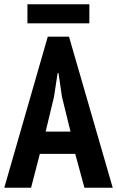

<svg xmlns="http://www.w3.org/2000/svg" viewBox="-23 -876 546 896"><path d="M328 -158H163L122 0H-3L200 -705H299L503 0H371ZM190 -262H306L266 -425L250 -535H246L229 -424ZM105 -856H394V-767H105Z"/></svg>

Font: PT Sans Narrow
Style: Bold
Weight: 700
Width: 3
Designer: A.Korolkova, O.Umpeleva, V.Yefimov
Foundry: ParaType Ltd
Version: Version 2.003W OFL